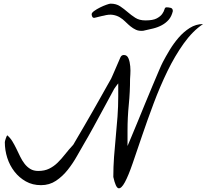

<svg xmlns="http://www.w3.org/2000/svg" viewBox="-20 -1004 1109 1030"><path d="M587.9 -54.7Q587.9 -108.4 591.8 -162.6Q595.7 -216.8 601.1 -270.5Q606.4 -324.2 610.4 -378.4Q614.3 -432.6 614.3 -487.3V-556.6Q612.3 -554.7 608.4 -549.3Q604.5 -543.9 600.1 -538.1Q595.7 -532.2 592.3 -526.9Q588.9 -521.5 587.9 -518.6Q584 -511.7 572.8 -490.7Q561.5 -469.7 545.9 -440.9Q530.3 -412.1 512.7 -379.9Q495.1 -347.7 479.5 -318.8Q463.9 -290 451.7 -269Q439.5 -248 435.5 -241.2Q416 -208 393.6 -168Q371.1 -127.9 343.3 -92.8Q315.4 -57.6 280.3 -34.2Q245.1 -10.7 200.2 -10.7Q154.3 -10.7 118.7 -30.8Q83 -50.8 57.6 -83.5Q32.2 -116.2 19 -157.2Q5.9 -198.2 5.9 -241.2Q5.9 -246.1 10.7 -260.3Q15.6 -274.4 18.6 -278.3Q34.2 -265.6 45.9 -246.6Q57.6 -227.5 67.9 -206.1Q78.1 -184.6 88.4 -163.6Q98.6 -142.6 111.8 -125.5Q125 -108.4 142.6 -97.7Q160.2 -86.9 185.5 -86.9Q218.8 -86.9 243.7 -99.1Q268.6 -111.3 289.1 -131.3Q309.6 -151.4 329.1 -176.3Q348.6 -201.2 373 -227.5Q380.9 -241.2 397 -268.6Q413.1 -295.9 433.6 -331.1Q454.1 -366.2 476.1 -404.8Q498 -443.4 517.6 -478Q537.1 -512.7 552.7 -540.5Q568.4 -568.4 576.2 -582Q578.1 -585.9 585.4 -602.5Q592.8 -619.1 601.1 -638.7Q609.4 -658.2 616.7 -674.8Q624 -691.4 626 -696.3Q631.8 -709 644.5 -709Q662.1 -709 669.4 -690.4Q676.8 -671.9 678.7 -648.4Q680.7 -625 679.2 -604.5Q677.7 -584 677.7 -580.1Q677.7 -510.7 670.9 -442.4Q664.1 -374 664.1 -303.7V-220.7Q670.9 -236.3 685.5 -271.5Q700.2 -306.6 718.8 -351.6Q737.3 -396.5 757.8 -446.8Q778.3 -497.1 797.4 -542Q816.4 -586.9 831.1 -621.6Q845.7 -656.2 853.5 -670.9Q868.2 -699.2 889.6 -734.9Q911.1 -770.5 938 -801.8Q964.8 -833 998 -854Q1031.2 -875 1069.3 -875Q1013.7 -837.9 965.8 -771Q918 -704.1 877.9 -621.6Q837.9 -539.1 804.2 -449.2Q770.5 -359.4 742.7 -277.3Q714.8 -195.3 691.9 -128.4Q668.9 -61.5 649.9 -26.4Q630.9 8.8 615.7 5.9Q600.6 2.9 587.9 -54.7ZM748 -838.9Q725.6 -836.9 709.5 -844.2Q693.4 -851.6 679.2 -863.3Q665 -875 651.9 -888.2Q638.7 -901.4 622.6 -911.1Q606.4 -920.9 585.4 -924.3Q564.5 -927.7 536.1 -919.9Q534.2 -919.9 526.4 -918Q518.6 -916 510.3 -914.1Q502 -912.1 494.6 -910.2Q487.3 -908.2 485.4 -908.2Q477.5 -908.2 474.6 -915Q471.7 -921.9 471.7 -927.7Q471.7 -935.5 485.4 -945.3Q499 -955.1 516.6 -963.9Q534.2 -972.7 550.8 -978.5Q567.4 -984.4 573.2 -984.4Q603.5 -984.4 624.5 -970.2Q645.5 -956.1 664.6 -939.5Q683.6 -922.9 705.6 -908.7Q727.5 -894.5 759.8 -894.5Q800.8 -894.5 820.8 -905.3Q840.8 -916 850.1 -929.2Q859.4 -942.4 862.3 -953.6Q865.2 -964.8 873 -964.8Q883.8 -964.8 895.5 -961.9Q907.2 -959 907.2 -944.3Q900.4 -916 885.3 -898.4Q870.1 -880.9 848.6 -869.1Q827.1 -857.4 801.3 -851.1Q775.4 -844.7 748 -838.9Z"/></svg>

Font: La Belle Aurore
Style: Regular
Weight: 400
Version: Version 1.001 2001